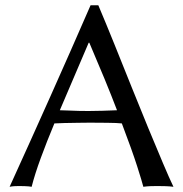

<svg xmlns="http://www.w3.org/2000/svg" viewBox="-20 -718 707 741"><path d="M189.9 -241.7Q161.1 -172.9 137.7 -109.1Q114.3 -45.4 102.1 2.9Q92.3 1 77.4 0.5Q62.5 0 53.7 0Q45.4 0 35.9 0.5Q26.4 1 17.1 2.9Q97.2 -172.9 175 -347.2Q252.9 -521.5 329.6 -697.8H359.4Q389.2 -627.4 422.1 -545.9Q455.1 -464.4 488.3 -381.1Q521.5 -297.9 552.7 -222.7Q584 -147.5 609.1 -87.9Q634.3 -28.3 649.4 2.9Q636.2 1 618.2 0.5Q600.1 0 586.4 0Q572.3 0 559.6 0.5Q546.9 1 533.2 2.9Q528.8 -15.1 509.3 -76.4Q489.7 -137.7 450.2 -241.7Q431.6 -243.7 394.3 -244.1Q356.9 -244.6 326.7 -244.6Q308.6 -244.6 281.7 -244.1Q254.9 -243.7 229.2 -243.2Q203.6 -242.7 189.9 -241.7ZM431.6 -292.5Q410.6 -347.7 383.8 -412.8Q356.9 -478 324.7 -553.2H322.3L210.9 -292.5Q222.7 -292.5 242.7 -291.5Q262.7 -290.5 284.7 -290Q306.6 -289.6 321.3 -289.6Q345.7 -289.6 375.2 -290.5Q404.8 -291.5 431.6 -292.5Z"/></svg>

Font: Kurinto Seri
Style: Regular
Weight: 400
Designer: Kurinto was developed by Clint Goss from a range of fonts that are compatible with the SIL Open Font License Version 1.1
Foundry: Clinton F. Goss
Version: Version 2.196; July 25, 2020